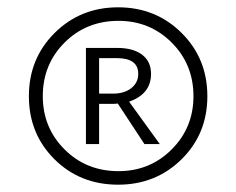

<svg xmlns="http://www.w3.org/2000/svg" viewBox="-20 -731 646 525"><path d="M303 -226Q199 -226 129 -295.5Q59 -365 59 -468Q59 -571 129.5 -641Q200 -711 303 -711Q406 -711 476.5 -641Q547 -571 547 -468Q547 -365 476.5 -295.5Q406 -226 303 -226ZM304 -263Q390 -263 449.5 -322.5Q509 -382 509 -468Q509 -555 449.5 -614.5Q390 -674 304 -674Q216 -674 156.5 -614.5Q97 -555 97 -468Q97 -382 156.5 -322.5Q216 -263 304 -263ZM393 -529Q393 -474 333 -453L417 -337H375L302 -448Q298 -447 289 -447H251V-337H215V-600H300Q344 -600 368.5 -581.5Q393 -563 393 -529ZM251 -475H289Q320 -475 339 -490Q358 -505 358 -529Q358 -572 300 -572H251Z"/></svg>

Font: EauTestInfant
Style: Italic
Weight: 400
Italic angle: -12°
Designer: Christian Thalmann (Catharsis Fonts)
Version: Version 0.001;PS 000.001;hotconv 1.0.88;makeotf.lib2.5.64775